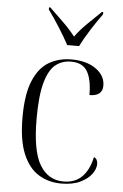

<svg xmlns="http://www.w3.org/2000/svg" viewBox="-55 -805 545 854"><g transform="rotate(5 218.0 -378.0)"><path d="M251 10Q194 10 149.5 -17.5Q105 -45 79.5 -106Q54 -167 54 -268Q54 -372 79.5 -432.5Q105 -493 149 -518.5Q193 -544 249 -544Q316 -544 358 -514.5Q400 -485 400 -440Q400 -393 342 -393Q342 -462 321 -498Q300 -534 248 -534Q208 -534 179 -511Q150 -488 133.5 -430Q117 -372 117 -268Q117 -124 154.5 -62Q192 0 260 0Q312 0 343 -31.5Q374 -63 386 -120Q403 -113 403 -90Q403 -69 386.5 -46Q370 -23 336 -6.5Q302 10 251 10ZM224 -606Q206 -640 179 -682.5Q152 -725 129 -756V-766H135Q164 -738 195.5 -707.5Q227 -677 251 -646Q273 -677 304 -707Q335 -737 365 -766H371V-756Q348 -725 321 -682.5Q294 -640 277 -606Z"/></g></svg>

Font: Noto Serif Display SemiCondensed Light
Style: Regular
Weight: 300
Width: 4
Designer: Monotype Design Team
Foundry: Monotype Imaging Inc.
Version: Version 2.009